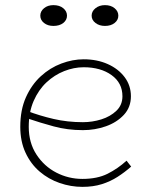

<svg xmlns="http://www.w3.org/2000/svg" viewBox="-20 -714 588 748"><path d="M301 14Q256 14 212.5 -1Q169 -16 134.5 -45.5Q100 -75 79.5 -119Q59 -163 59 -220Q59 -286 81 -335Q103 -384 139 -417Q175 -450 219 -466.5Q263 -483 306 -483Q358 -483 399.5 -464.5Q441 -446 465.5 -413.5Q490 -381 490 -339Q490 -296 462.5 -266.5Q435 -237 392.5 -222Q350 -207 303 -207Q243 -207 189.5 -221.5Q136 -236 86 -253L85 -282Q135 -263 189 -250.5Q243 -238 303 -238Q340 -238 375 -249Q410 -260 433.5 -282.5Q457 -305 457 -339Q457 -391 414.5 -421.5Q372 -452 306 -452Q268 -452 230 -437Q192 -422 161 -393Q130 -364 111 -320.5Q92 -277 92 -220Q92 -158 122 -112Q152 -66 199.5 -41.5Q247 -17 301 -17Q359 -17 399 -37Q439 -57 473 -88L491 -65Q466 -43 438 -25Q410 -7 376.5 3.5Q343 14 301 14ZM389 -613Q367 -613 352 -624.5Q337 -636 337 -653Q337 -670 352 -682Q367 -694 389 -694Q412 -694 426.5 -682Q441 -670 441 -653Q441 -636 426.5 -624.5Q412 -613 389 -613ZM188 -613Q166 -613 151.5 -624.5Q137 -636 137 -653Q137 -670 151.5 -682Q166 -694 188 -694Q212 -694 226.5 -682Q241 -670 241 -653Q241 -636 226.5 -624.5Q212 -613 188 -613Z"/></svg>

Font: BioRhyme ExtraLight
Style: Regular
Weight: 250
Designer: Aoife Mooney
Foundry: Aoife Mooney Type
Version: Version 1.600;gftools[0.9.33]